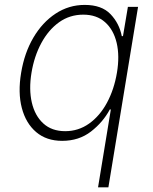

<svg xmlns="http://www.w3.org/2000/svg" viewBox="-20 -574 634 798"><path d="M430.5 204.5 553.8 -545.5H511.6L491.1 -423.7H486.2Q476 -476.6 439.4 -515.1Q402.8 -553.6 332.1 -553.6Q266.1 -553.6 211.1 -517.4Q156.1 -481.2 118.7 -417.6Q81.4 -354 67.8 -271.3Q54 -188.9 70.7 -125.2Q87.5 -61.4 130.3 -25Q173.1 11.4 238.4 11.4Q308 11.4 358.1 -27.3Q408.2 -66.1 436.4 -119H440.7L387.5 204.5ZM466 -271.7Q454.3 -202.1 424.6 -147Q394.8 -92 350.4 -60.4Q306 -28.8 251 -28.8Q195.2 -28.8 160.1 -60.9Q124.9 -93 112.2 -148.1Q99.6 -203.1 110.9 -271.7Q122.2 -340.2 151.7 -394.9Q181.2 -449.6 225.4 -481.4Q269.7 -513.1 326.2 -513.1Q381.6 -513.1 416.8 -481.7Q452 -450.3 464.9 -395.8Q477.7 -341.3 466 -271.7Z"/></svg>

Font: Inter Extra Light  BETA
Style: Italic
Weight: 200
Italic angle: 9.39999°
Designer: Rasmus Andersson
Foundry: rsms
Version: Version 3.011;git-f93a4a705